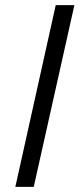

<svg xmlns="http://www.w3.org/2000/svg" viewBox="-20 -731 311 751"><path d="M40 0 198 -711H271L112 0Z"/></svg>

Font: EauTest Medium
Style: Italic
Weight: 500
Italic angle: -12°
Designer: Christian Thalmann (Catharsis Fonts)
Version: Version 0.001;PS 000.001;hotconv 1.0.88;makeotf.lib2.5.64775